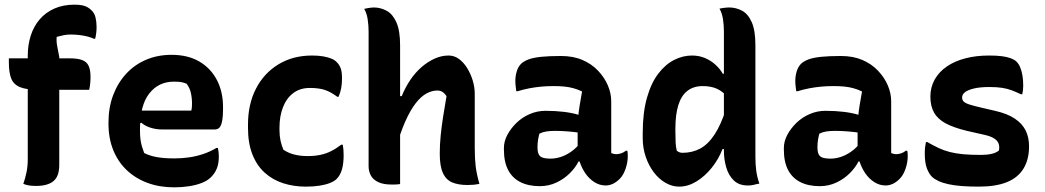

<svg xmlns="http://www.w3.org/2000/svg" viewBox="-20 -788 4480 823"><path d="M18 -538H277Q313 -538 332.5 -530.5Q352 -523 360 -505.5Q368 -488 368 -458Q368 -443 366.5 -428.5Q365 -414 362 -403H147Q95 -403 67 -414Q39 -425 28.5 -450.5Q18 -476 18 -520Q18 -525 18 -529.5Q18 -534 18 -538ZM234 -81Q234 -32 209 -11.5Q184 9 135 9Q115 9 102 6.5Q89 4 80 0Q88 -23 93.5 -49Q99 -75 99 -106Q99 -160 99 -216Q99 -272 99 -328Q99 -384 99 -439.5Q99 -495 99 -549Q99 -596 112 -636Q125 -676 150.5 -705.5Q176 -735 213.5 -751.5Q251 -768 299 -768Q320 -768 333.5 -765Q347 -762 356 -756.5Q365 -751 372 -744Q385 -732 389.5 -713Q394 -694 394 -672Q394 -660 392.5 -647Q391 -634 388 -622H382Q372 -627 357 -631Q342 -635 323 -637.5Q304 -640 282 -640Q267 -640 252.5 -637Q238 -634 223 -630Q221 -611 225.5 -588.5Q230 -566 234 -544Q234 -516 234 -470.5Q234 -425 234 -370.5Q234 -316 234 -261Q234 -206 234 -159Q234 -112 234 -81Z M715 -553Q785 -553 834 -524.5Q883 -496 909.5 -445.5Q936 -395 936 -329V-324Q936 -286 931.5 -266Q927 -246 919 -239.5Q911 -233 901 -233H677Q648 -233 624 -241Q600 -249 586 -262L565 -252L569 -314H800Q802 -321 802.5 -329.5Q803 -338 803 -345Q803 -369 798 -390.5Q793 -412 780 -429Q768 -434 757 -436Q746 -438 725 -438Q660 -438 620 -387.5Q580 -337 580 -234V-229Q580 -209 582 -192Q584 -175 588.5 -160Q593 -145 598 -132Q622 -120 652.5 -114.5Q683 -109 727 -109Q760 -109 791 -113.5Q822 -118 851.5 -128Q881 -138 908 -154H914Q916 -145 917 -136Q918 -127 918 -118Q918 -87 909.5 -66Q901 -45 885 -29Q869 -13 844 -3.5Q819 6 789 10.5Q759 15 726 15Q664 15 612.5 -4Q561 -23 523.5 -58.5Q486 -94 465.5 -144.5Q445 -195 445 -258V-263Q445 -327 465 -380Q485 -433 521 -472Q557 -511 606.5 -532Q656 -553 715 -553Z M1318 -550Q1344 -550 1364.5 -546.5Q1385 -543 1400 -537Q1415 -531 1424 -521Q1435 -510 1440.5 -495Q1446 -480 1446 -452Q1446 -429 1442.5 -410Q1439 -391 1431 -373H1426Q1398 -394 1372.5 -402.5Q1347 -411 1308 -411Q1266 -411 1237 -389Q1208 -367 1193 -328.5Q1178 -290 1178 -241V-229Q1178 -206 1182.5 -185Q1187 -164 1195 -146Q1218 -131 1243.5 -125Q1269 -119 1298 -119Q1328 -119 1352.5 -124Q1377 -129 1399 -140Q1421 -151 1443 -168H1449Q1451 -158 1452 -148Q1453 -138 1453 -123Q1453 -88 1446 -62.5Q1439 -37 1423 -21Q1413 -11 1394 -3.5Q1375 4 1349 8Q1323 12 1291 12Q1239 12 1194 -2.5Q1149 -17 1115 -47.5Q1081 -78 1062 -126Q1043 -174 1043 -240V-254Q1043 -342 1077.5 -408.5Q1112 -475 1174 -512.5Q1236 -550 1318 -550Z M1658 3Q1622 3 1600 -8Q1578 -19 1569 -37Q1560 -55 1560 -75Q1560 -159 1560 -230.5Q1560 -302 1560 -368.5Q1560 -435 1560 -504.5Q1560 -574 1560 -653Q1560 -679 1556 -705.5Q1552 -732 1541 -750Q1549 -752 1555.5 -753Q1562 -754 1569 -755Q1576 -756 1582 -756Q1612 -756 1638 -741.5Q1664 -727 1679.5 -691.5Q1695 -656 1695 -594Q1695 -517 1695 -442.5Q1695 -368 1695 -295Q1695 -222 1695 -148.5Q1695 -75 1695 1Q1688 2 1682 2.5Q1676 3 1670.5 3Q1665 3 1658 3ZM1676 -149V-376H1702Q1717 -413 1738.5 -445Q1760 -477 1786.5 -500Q1813 -523 1842.5 -536.5Q1872 -550 1903 -550Q1927 -550 1947 -535.5Q1967 -521 1982 -497Q1997 -473 2006 -444Q2015 -415 2015 -386Q2015 -348 2015 -309Q2015 -270 2015 -231.5Q2015 -193 2015 -154Q2015 -108 2019 -75Q2023 -42 2035 0Q2021 3 2009 4Q1997 5 1983 5Q1945 5 1918.5 -6Q1892 -17 1878.5 -46.5Q1865 -76 1865 -129Q1865 -168 1869 -207.5Q1873 -247 1879.5 -288.5Q1886 -330 1894 -376Q1886 -388 1876.5 -394Q1867 -400 1855 -400Q1831 -400 1807.5 -387Q1784 -374 1761.5 -345Q1739 -316 1717.5 -268Q1696 -220 1676 -149Z M2600 -354Q2600 -332 2600 -310Q2600 -288 2600 -266.5Q2600 -245 2600 -223Q2600 -201 2600 -179Q2600 -167 2600 -155.5Q2600 -144 2600 -132Q2604 -130 2610 -128.5Q2616 -127 2620 -127Q2631 -127 2642 -130.5Q2653 -134 2663 -142H2669Q2670 -136 2670.5 -131.5Q2671 -127 2671 -120Q2671 -92 2661.5 -64.5Q2652 -37 2637 -22Q2621 -6 2606 0.5Q2591 7 2576 7Q2550 7 2527.5 -7.5Q2505 -22 2489.5 -44.5Q2474 -67 2465 -94Q2456 -121 2456 -145Q2456 -168 2456 -190.5Q2456 -213 2456 -233Q2456 -257 2458 -282Q2460 -307 2464.5 -335Q2469 -363 2475 -396Q2456 -405 2437.5 -410Q2419 -415 2398.5 -417Q2378 -419 2353 -419Q2323 -419 2298 -416.5Q2273 -414 2249 -409.5Q2225 -405 2199 -397H2193Q2192 -406 2190.5 -417.5Q2189 -429 2189 -441Q2189 -462 2195 -482Q2201 -502 2214 -515Q2226 -526 2246 -533.5Q2266 -541 2300 -544.5Q2334 -548 2385 -548Q2437 -548 2476.5 -531Q2516 -514 2543.5 -485Q2571 -456 2585.5 -422Q2600 -388 2600 -354ZM2284 -155Q2284 -128 2295.5 -118Q2307 -108 2340 -108Q2361 -108 2383 -115Q2405 -122 2427 -137Q2449 -152 2469 -177L2475 -96H2460Q2447 -70 2422.5 -45.5Q2398 -21 2365 -5.5Q2332 10 2294 10Q2245 10 2210.5 -7.5Q2176 -25 2158 -59.5Q2140 -94 2140 -147V-154Q2140 -182 2154.5 -209.5Q2169 -237 2193.5 -261Q2218 -285 2250.5 -299Q2283 -313 2318 -313Q2361 -313 2397.5 -308.5Q2434 -304 2461 -295.5Q2488 -287 2499 -276Q2505 -271 2510 -262Q2515 -253 2518 -240Q2521 -227 2521 -208Q2494 -215 2465.5 -219Q2437 -223 2410 -225Q2383 -227 2359 -227Q2338 -227 2322 -224.5Q2306 -222 2292 -215Q2288 -200 2286 -186.5Q2284 -173 2284 -157Z M2946 -550Q2977 -550 3002.5 -539Q3028 -528 3047.5 -510Q3067 -492 3078 -472H3099V-372Q3077 -397 3052 -408Q3027 -419 2992 -419Q2953 -419 2926.5 -398.5Q2900 -378 2887.5 -337Q2875 -296 2875 -237V-226Q2875 -197 2876 -177.5Q2877 -158 2881 -142Q2887 -137 2893 -135Q2899 -133 2906 -133Q2947 -133 2981 -151Q3015 -169 3043 -211.5Q3071 -254 3093 -324V-149H3077Q3060 -105 3030.5 -68.5Q3001 -32 2965 -10Q2929 12 2891 12Q2861 12 2832.5 -4.5Q2804 -21 2782.5 -49.5Q2761 -78 2748 -115.5Q2735 -153 2735 -196V-217Q2735 -305 2753 -368.5Q2771 -432 2801.5 -472Q2832 -512 2869.5 -531Q2907 -550 2946 -550ZM3105 -756Q3135 -756 3161 -742Q3187 -728 3202.5 -692.5Q3218 -657 3218 -594Q3218 -532 3218 -471.5Q3218 -411 3218 -352Q3218 -293 3218 -234Q3218 -175 3218 -115Q3218 -84 3221.5 -57Q3225 -30 3235 -1Q3228 0 3222 1.5Q3216 3 3210 4.5Q3204 6 3198 6.5Q3192 7 3185 7Q3148 7 3125.5 -14.5Q3103 -36 3093 -70.5Q3083 -105 3083 -142Q3083 -217 3083 -280Q3083 -343 3083 -401.5Q3083 -460 3083 -521.5Q3083 -583 3083 -653Q3083 -680 3079 -706Q3075 -732 3064 -751Q3070 -752 3075 -753Q3080 -754 3085 -754.5Q3090 -755 3095 -755.5Q3100 -756 3105 -756Z M3800 -354Q3800 -332 3800 -310Q3800 -288 3800 -266.5Q3800 -245 3800 -223Q3800 -201 3800 -179Q3800 -167 3800 -155.5Q3800 -144 3800 -132Q3804 -130 3810 -128.5Q3816 -127 3820 -127Q3831 -127 3842 -130.5Q3853 -134 3863 -142H3869Q3870 -136 3870.5 -131.5Q3871 -127 3871 -120Q3871 -92 3861.5 -64.5Q3852 -37 3837 -22Q3821 -6 3806 0.5Q3791 7 3776 7Q3750 7 3727.5 -7.5Q3705 -22 3689.5 -44.5Q3674 -67 3665 -94Q3656 -121 3656 -145Q3656 -168 3656 -190.5Q3656 -213 3656 -233Q3656 -257 3658 -282Q3660 -307 3664.5 -335Q3669 -363 3675 -396Q3656 -405 3637.5 -410Q3619 -415 3598.5 -417Q3578 -419 3553 -419Q3523 -419 3498 -416.5Q3473 -414 3449 -409.5Q3425 -405 3399 -397H3393Q3392 -406 3390.5 -417.5Q3389 -429 3389 -441Q3389 -462 3395 -482Q3401 -502 3414 -515Q3426 -526 3446 -533.5Q3466 -541 3500 -544.5Q3534 -548 3585 -548Q3637 -548 3676.5 -531Q3716 -514 3743.5 -485Q3771 -456 3785.5 -422Q3800 -388 3800 -354ZM3484 -155Q3484 -128 3495.5 -118Q3507 -108 3540 -108Q3561 -108 3583 -115Q3605 -122 3627 -137Q3649 -152 3669 -177L3675 -96H3660Q3647 -70 3622.5 -45.5Q3598 -21 3565 -5.5Q3532 10 3494 10Q3445 10 3410.5 -7.5Q3376 -25 3358 -59.5Q3340 -94 3340 -147V-154Q3340 -182 3354.5 -209.5Q3369 -237 3393.5 -261Q3418 -285 3450.5 -299Q3483 -313 3518 -313Q3561 -313 3597.5 -308.5Q3634 -304 3661 -295.5Q3688 -287 3699 -276Q3705 -271 3710 -262Q3715 -253 3718 -240Q3721 -227 3721 -208Q3694 -215 3665.5 -219Q3637 -223 3610 -225Q3583 -227 3559 -227Q3538 -227 3522 -224.5Q3506 -222 3492 -215Q3488 -200 3486 -186.5Q3484 -173 3484 -157Z M4185 -124Q4211 -124 4230.5 -128.5Q4250 -133 4262 -143Q4265 -160 4260.5 -172.5Q4256 -185 4241.5 -194.5Q4227 -204 4200 -210L4125 -227Q4067 -241 4033 -259.5Q3999 -278 3983.5 -306Q3968 -334 3968 -374Q3968 -414 3986.5 -447Q4005 -480 4038.5 -503Q4072 -526 4118 -538Q4164 -550 4220 -550Q4252 -550 4275 -547Q4298 -544 4313.5 -538Q4329 -532 4337 -524Q4347 -514 4353 -499.5Q4359 -485 4362.5 -465.5Q4366 -446 4366 -420Q4366 -411 4365 -402Q4364 -393 4362 -384H4356Q4335 -394 4316.5 -401Q4298 -408 4275.5 -411.5Q4253 -415 4221 -415Q4180 -415 4154 -408.5Q4128 -402 4116 -392.5Q4104 -383 4104 -370Q4104 -360 4110.5 -353Q4117 -346 4135.5 -340Q4154 -334 4189 -326L4245 -313Q4298 -301 4330 -279.5Q4362 -258 4376.5 -228.5Q4391 -199 4391 -161Q4391 -104 4367 -65Q4343 -26 4295.5 -7Q4248 12 4176 12Q4135 12 4102.5 9.5Q4070 7 4045 1.5Q4020 -4 4003 -12Q3986 -20 3975 -30Q3962 -43 3953 -66.5Q3944 -90 3944 -131Q3944 -146 3945.5 -158Q3947 -170 3949 -179H3955Q3981 -164 4003.5 -153.5Q4026 -143 4051 -136.5Q4076 -130 4108 -127Q4140 -124 4185 -124Z"/></svg>

Font: Recursive Casual
Style: Bold
Weight: 700
Version: Version 1.085